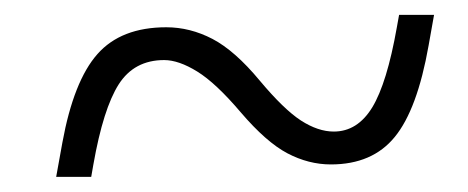

<svg xmlns="http://www.w3.org/2000/svg" viewBox="-20 -474 626 257"><path d="M55.2 -237.3 63.5 -283.2Q78.6 -365.7 110.4 -401.6Q142.1 -437.5 202.6 -437.5Q234.4 -437.5 264.4 -421.9Q294.4 -406.2 327.6 -366.2Q359.9 -327.6 382.8 -312.7Q405.8 -297.9 426.8 -297.9Q458.5 -297.9 478.3 -330.3Q498 -362.8 511.2 -437.5L514.2 -454.1H561L553.7 -413.1Q538.6 -327.6 508.5 -290.8Q478.5 -253.9 422.9 -253.9Q393.1 -253.9 364.7 -268.8Q336.4 -283.7 302.2 -323.7Q269 -362.8 244.1 -378.2Q219.2 -393.6 199.7 -393.6Q159.7 -393.6 138.9 -361.1Q118.2 -328.6 105 -253.9L102.1 -237.3Z"/></svg>

Font: Cascadia Code NF ExtraLight
Style: Italic
Weight: 200
Italic angle: -10°
Monospace: yes
Designer: Aaron Bell
Foundry: Saja Typeworks
Version: Version 2404.023; ttfautohint (v1.8.4)